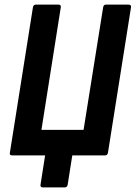

<svg xmlns="http://www.w3.org/2000/svg" viewBox="-20 -675 589 834"><path d="M166 139Q154 139 156 127L176 0H33Q20 0 23 -12L123 -643Q125 -655 136 -655H234Q246 -655 244 -643L160 -111H343L428 -643Q430 -655 440 -655H538Q551 -655 549 -643L449 -12Q447 0 436 0H294L274 127Q272 139 261 139Z"/></svg>

Font: Sofia Sans Condensed ExtraBold
Style: Italic
Weight: 800
Italic angle: -9°
Version: Version 4.100